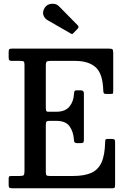

<svg xmlns="http://www.w3.org/2000/svg" viewBox="-20 -1011 683 1031"><path d="M87 -684H45Q32 -684 29.2 -688.5Q26.5 -693 26.5 -705V-730.5Q26.5 -743 29.8 -746.5Q33 -750 45 -750H562Q579 -750 583.5 -746.5Q588 -743 588 -726V-526.5Q588 -514 587.2 -510.2Q586.5 -506.5 573.5 -506.5H550.5Q539.5 -506.5 537.2 -511.2Q535 -516 534.5 -525.5Q532 -615 494 -649.5Q456 -684 382 -684H249Q235.5 -684 230.8 -680Q226 -676 226 -661.5V-434Q226 -422 228 -416.5Q230 -411 238.5 -411H283Q330 -411 352.8 -438.5Q375.5 -466 377.5 -508.5Q378 -519 381 -522.5Q384 -526 391.5 -526H413.5Q430.5 -526 430.5 -509.5V-262.5Q430.5 -250.5 427.8 -246.5Q425 -242.5 413.5 -242.5H392Q386 -242.5 381.8 -245.8Q377.5 -249 377 -260.5Q374.5 -303 353.8 -332.5Q333 -362 282.5 -362H243.5Q233 -362 229.5 -357.5Q226 -353 226 -339V-88Q226 -73.5 229.8 -69.8Q233.5 -66 248.5 -66H372Q431.5 -66 469 -82.2Q506.5 -98.5 524.8 -137.8Q543 -177 544.5 -247Q544.5 -258 547 -261.5Q549.5 -265 558.5 -265H579Q589.5 -265 593.8 -262.2Q598 -259.5 598 -248.5V-17.5Q598 -6 595.2 -3Q592.5 0 581.5 0H47Q35.5 0 31 -2.8Q26.5 -5.5 26.5 -18V-52Q26.5 -62.5 30.2 -64.2Q34 -66 44.5 -66H85Q103 -66 107.2 -70.5Q111.5 -75 111.5 -93V-663Q111.5 -678 107 -681Q102.5 -684 87 -684ZM360 -831 235 -903Q219 -912 213 -930.2Q207 -948.5 220.5 -970Q233 -989 257.8 -990.8Q282.5 -992.5 297 -977L397 -875.5Q406 -866.5 397.5 -857.5L375 -834Q371 -829.5 368.2 -828.5Q365.5 -827.5 360 -831Z"/></svg>

Font: Besley* Narrow Medium
Style: Regular
Weight: 500
Width: 4
Designer: Owen Earl
Foundry: indestructible type*
Version: Version 3.000; ttfautohint (v1.8.3)